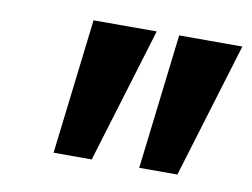

<svg xmlns="http://www.w3.org/2000/svg" viewBox="-47 -783 586 446"><g transform="rotate(10 246.0 -560.5)"><path d="M103 -401 141 -720H290L193 -401ZM305 -401 343 -720H492L395 -401Z"/></g></svg>

Font: Radio Canada SemiBold
Style: Italic
Weight: 600
Italic angle: -12°
Designer: Charles Daoud, Etienne Aubert Bonn, Alexandre Saumier Demers, Jacques Le Bailly
Foundry: Radio-Canada
Version: Version 2.104; ttfautohint (v1.8.4.7-5d5b);gftools[0.9.28.de